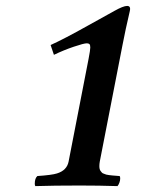

<svg xmlns="http://www.w3.org/2000/svg" viewBox="-20 -630 510 652"><path d="M212.9 -81.1 280.8 -430.2Q286.6 -460.4 286.6 -468.8Q286.6 -477.5 283.7 -480.2Q280.8 -482.9 274.9 -482.9Q264.6 -482.9 230.7 -471.4Q196.8 -460 163.1 -443.8L151.9 -477.1Q197.3 -497.6 276.6 -542Q356 -586.4 368.2 -592.8Q398.4 -609.9 412.1 -609.9Q421.9 -609.9 421.9 -599.6Q421.9 -597.7 420.9 -592.8Q406.2 -530.3 396 -477.1L318.8 -81.1Q317.4 -73.2 317.4 -65.9Q317.4 -60.5 318.4 -56.4Q319.3 -52.2 321.8 -49.1Q324.2 -45.9 326.2 -43.7Q328.1 -41.5 333 -40L340.8 -37.1Q343.8 -36.1 350.6 -35.4Q357.4 -34.7 361.1 -34.2Q364.7 -33.7 373.5 -33.2Q382.3 -32.7 386.2 -32.2Q388.2 -30.3 388.2 -23.9Q388.2 -17.1 385.3 -9.3Q382.3 -1.5 378.9 2Q317.4 0 251 0Q161.6 0 100.1 2Q98.1 0 98.1 -6.3Q98.1 -24.4 106.9 -32.2Q156.7 -35.6 173.3 -41Q207 -51.3 212.9 -81.1Z"/></svg>

Font: Linux Libertine G
Style: Semibold Italic
Weight: 600
Italic angle: -11.5°
Designer: Philipp H. Poll
Foundry: Philipp H. Poll
Version: Version 5.1.1